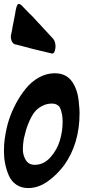

<svg xmlns="http://www.w3.org/2000/svg" viewBox="-32 -950 434 975"><path d="M250 -713 249 -704Q246 -678 232 -678H230Q229 -679 227 -679.5Q225 -680 223 -680H224L216 -682Q129 -702 76 -717Q75 -718 72 -718.5Q69 -719 68 -719L53 -723Q52 -723 51 -724H47Q46 -725 45 -725L46 -724Q23 -732 23 -767Q27 -787 29 -796Q30 -803 32.5 -817.5Q35 -832 37 -839Q39 -853 45 -881L48 -899Q54 -930 63 -930Q73 -930 87 -913L113 -886Q134 -867 160 -837Q165 -832 174.5 -822Q184 -812 188 -807L238 -753Q250 -738 250 -713ZM369 -421Q372 -398 372 -375Q372 -220 293 -110Q256 -61 209 -28Q162 5 111 5Q76 5 50.5 -12.5Q25 -30 12.5 -59.5Q0 -89 -6 -119Q-12 -149 -12 -182Q-12 -217 -8 -245V-244Q0 -301 14 -343Q28 -385 49 -424.5Q70 -464 98.5 -499.5Q127 -535 165.5 -556.5Q204 -578 246 -578Q305 -578 335 -534Q365 -490 369 -421ZM144 -113Q190 -113 224 -151Q258 -189 272 -236.5Q286 -284 286 -330Q286 -365 279 -384L280 -383Q276 -396 272 -404Q268 -412 257.5 -418Q247 -424 231 -424Q204 -424 181 -411.5Q158 -399 144 -381.5Q130 -364 118 -337Q106 -310 100.5 -290.5Q95 -271 89 -246Q84 -214 84 -193Q84 -161 99 -137Q114 -113 144 -113Z"/></svg>

Font: Bangerz Fix
Style: Regular
Weight: 400
Designer: vernon adams
Foundry: Vernon Adams
Version: Version 2.10;December 28, 2023;FontCreator 13.0.0.2683 64-bi